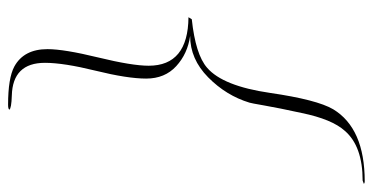

<svg xmlns="http://www.w3.org/2000/svg" viewBox="-238 -528 900 463"><g transform="rotate(90 211.5 -296.0)"><path d="M131 45Q131 123 210 125Q241 126 244 131Q242 134 232 134Q168 134 140 119Q98 96 98 39Q98 -1 118 -83Q138 -165 138 -205Q138 -300 21 -301L26 -309Q111 -318 143 -346Q187 -384 203.5 -497.5Q220 -611 243 -650Q289 -726 417 -726Q421 -726 423 -724L415 -721Q332 -721 295 -678Q267 -647 252 -574Q240 -519 234 -484.5Q228 -450 227 -448Q210 -392 166 -348.5Q122 -305 66 -305Q109 -299 139 -271.5Q169 -244 169 -199Q169 -154 150 -77Q131 0 131 45Z"/></g></svg>

Font: Ruthie
Style: Regular
Weight: 400
Designer: Robert E. Leuschke
Foundry: Robert E. Leuschke
Version: Version 1.003